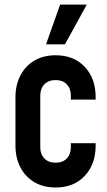

<svg xmlns="http://www.w3.org/2000/svg" viewBox="-20 -800 465 832"><path d="M221 12.5Q168.5 12.5 129.5 -10.2Q90.5 -33 68.8 -74Q47 -115 47 -169.5V-378.5Q47 -432.5 68.8 -473.8Q90.5 -515 129.5 -537.8Q168.5 -560.5 221 -560.5Q300 -560.5 347.2 -510.5Q394.5 -460.5 394.5 -378.5V-368.5H287V-386Q287 -416 269.5 -434.5Q252 -453 221 -453Q190 -453 172.2 -434.5Q154.5 -416 154.5 -386V-162Q154.5 -132 172.2 -113.5Q190 -95 221 -95Q252 -95 269.5 -113.5Q287 -132 287 -162V-179.5H394.5V-169.5Q394.5 -88 347.2 -37.8Q300 12.5 221 12.5ZM179.5 -608 240.5 -780H356L261.5 -608Z"/></svg>

Font: Mohave SemiBold
Style: Regular
Weight: 600
Designer: Gumpita Rahayu
Foundry: Tokotype
Version: Version 2.003